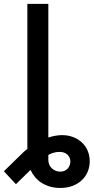

<svg xmlns="http://www.w3.org/2000/svg" viewBox="-70 -747 475 972"><path d="M50.1 22Q58.6 14.2 68.5 6.7V-727.3H174.7V-50.8Q192.8 -56.8 210.2 -59.8Q227.6 -62.9 244 -62.9Q274.5 -62.9 300.2 -53.1Q326 -43.3 344.6 -25.7Q363.3 -8.2 373.8 16.2Q384.2 40.5 384.2 69.2Q384.2 98 373.8 122.7Q363.3 147.4 343.9 165.5Q324.6 183.6 297.1 194.1Q269.5 204.5 235.1 204.5Q207.4 204.5 183.9 197.8Q160.5 191.1 141.5 179.2Q122.5 167.3 108.1 150.4Q93.8 133.5 84.5 113.3L10.7 185.4L-50.4 120ZM174.7 37.3V63.2Q174.7 75.6 179.3 86.3Q183.9 96.9 192.1 104.9Q200.3 112.9 211.5 117.4Q222.7 121.8 235.8 121.8Q247.2 121.8 256.2 117.9Q265.3 114 272 107.1Q278.8 100.1 282.5 90.7Q286.2 81.3 286.2 70.3Q285.9 49 271.1 35.5Q256.4 22 231.5 22Q215.6 22 201.7 26.1Q187.9 30.2 174.7 37.3Z"/></svg>

Font: Cannonade Med
Style: Regular
Weight: 500
Designer: Rasmus Andersson
Foundry: rsms
Version: Version 3.012;git-f93a4a705